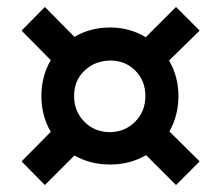

<svg xmlns="http://www.w3.org/2000/svg" viewBox="-20 -580 634 552"><path d="M109 -48 42 -116 126 -201Q99 -247 99 -304Q99 -361 126 -407L42 -492L109 -560L194 -474Q240 -501 296 -501Q353 -501 399 -473L486 -560L554 -492L466 -406Q493 -360 493 -304Q493 -248 467 -202L554 -116L486 -48L400 -134Q354 -107 296 -107Q240 -107 194 -133ZM297 -200Q340 -201 369 -230.5Q398 -260 398 -304Q398 -348 369 -377Q340 -406 297 -406Q252 -405 222.5 -376.5Q193 -348 193 -304Q193 -260 222.5 -230Q252 -200 297 -200Z"/></svg>

Font: Piazzolla SC
Style: Bold
Weight: 700
Designer: Juan Pablo del Peral
Foundry: Huerta Tipografica
Version: Version 1.330